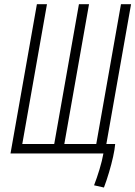

<svg xmlns="http://www.w3.org/2000/svg" viewBox="-20 -713 629 892"><path d="M419.4 0H28.8L151.4 -693.4H198.2L83.5 -43.9H231.9L346.7 -693.4H393.6L278.8 -43.9H427.2L542 -693.4H588.9L474.1 -43.9H515.1Q513.2 -19.5 505.4 15.6Q497.6 50.8 486.3 88.4Q475.1 126 462.9 158.2L417 147.9Q430.2 113.8 442.4 73.5Q454.6 33.2 460.4 0Z"/></svg>

Font: CaskaydiaCove NF ExtraLight
Style: Italic
Weight: 200
Italic angle: -10°
Designer: Aaron Bell
Foundry: Saja Typeworks
Version: Version 2111.001; VTT 6.35;Nerd Fonts 3.2.1